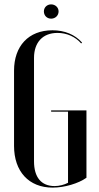

<svg xmlns="http://www.w3.org/2000/svg" viewBox="-20 -846 453 875"><path d="M180 -794C180 -775 194 -761 213 -761C232 -761 247 -775 247 -794C247 -812 232 -826 213 -826C194 -826 180 -812 180 -794ZM44 -524V-181C44 -65 111 9 220 9C274 9 338 -10 374 -36V-343H213V-337H290V-13C273 -4 250 2 229 2C168 2 135 -38 135 -111V-582C135 -653 175 -696 242 -696C284 -696 323 -679 350 -648L354 -652C321 -689 274 -708 219 -708C110 -708 44 -636 44 -524Z"/></svg>

Font: Moniqa SemBd Display
Style: Regular
Weight: 600
Designer: Rajesh Rajput
Foundry: Rajesh Rajput
Version: Version 1.000